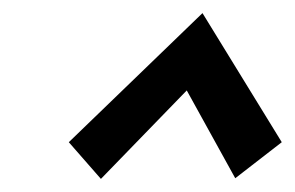

<svg xmlns="http://www.w3.org/2000/svg" viewBox="-20 -686 450 293"><path d="M134 -413 85 -469 289 -666 410 -469 339 -414 265 -548Z"/></svg>

Font: Ysabeau SemiBold
Style: Italic
Weight: 600
Italic angle: -12°
Designer: Christian Thalmann (Catharsis Fonts)
Version: Version 2.002